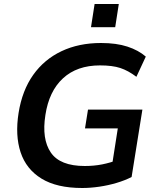

<svg xmlns="http://www.w3.org/2000/svg" viewBox="-20 -930 780 960"><path d="M391 10Q264 10 187.5 -37Q111 -84 83 -168.5Q55 -253 73 -366Q91 -478 146 -555.5Q201 -633 287.5 -674Q374 -715 485 -715Q562 -715 617 -697Q672 -679 709 -647L662 -546Q621 -577 581.5 -590Q542 -603 480 -603Q365 -603 295 -538.5Q225 -474 207 -355Q188 -235 234 -167.5Q280 -100 404 -100Q450 -100 490.5 -108Q531 -116 574 -132L536 -77L569 -288H405L420 -382H692L638 -45Q605 -28 563 -15.5Q521 -3 476.5 3.5Q432 10 391 10ZM435 -794 453 -910H574L556 -794Z"/></svg>

Font: Mulish ExtraLight
Style: Bold Italic
Weight: 700
Italic angle: -9°
Version: Version 3.603